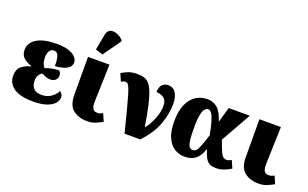

<svg xmlns="http://www.w3.org/2000/svg" viewBox="-91 -1271 2770 1724"><g transform="rotate(20 1294.0 -409.0)"><path d="M286 10Q165 10 103 -32Q41 -74 41 -149Q41 -209 76.5 -238.5Q112 -268 164 -280V-285Q120 -298 89 -325Q58 -352 58 -400Q58 -470 124.5 -510Q191 -550 311 -550Q387 -550 432 -533.5Q477 -517 496.5 -492.5Q516 -468 516 -444Q516 -425 503 -406.5Q490 -388 457.5 -374.5Q425 -361 364 -356Q364 -416 353 -450.5Q342 -485 310 -485Q282 -485 267.5 -461Q253 -437 253 -399Q253 -365 262 -342Q271 -319 283 -307Q314 -320 348.5 -326.5Q383 -333 413 -333Q421 -326 426.5 -315.5Q432 -305 432 -288Q432 -263 414 -246Q396 -229 368 -229Q342 -229 321 -237Q300 -245 280 -255Q264 -246 250.5 -225.5Q237 -205 237 -173Q237 -127 260.5 -99.5Q284 -72 337 -72Q377 -72 407 -86.5Q437 -101 456.5 -122Q476 -143 484 -161Q496 -155 504.5 -141Q513 -127 513 -110Q513 -82 490.5 -54.5Q468 -27 418 -8.5Q368 10 286 10Z M806 10Q721 10 668.5 -32Q616 -74 616 -175L615 -536H820L809 -180Q808 -133 820.5 -112.5Q833 -92 862 -92Q879 -92 891 -96Q903 -100 916 -107L947 -36Q925 -23 887.5 -6.5Q850 10 806 10ZM729 -600 659 -623 687 -772Q695 -814 723 -824Q751 -834 786 -821Q821 -808 848 -779V-767Z M1159 0Q1127 -130 1105 -213Q1083 -296 1069 -342.5Q1055 -389 1045 -410Q1035 -431 1025.5 -436Q1016 -441 1004 -441Q994 -441 985 -436Q976 -431 969 -426L938 -497Q957 -512 995 -527.5Q1033 -543 1081 -543Q1117 -543 1144.5 -536.5Q1172 -530 1194.5 -507.5Q1217 -485 1236 -439Q1255 -393 1273 -314.5Q1291 -236 1310 -116Q1330 -137 1351 -175Q1372 -213 1387 -259.5Q1402 -306 1402 -350Q1402 -403 1375.5 -424.5Q1349 -446 1300 -450Q1303 -503 1326.5 -523.5Q1350 -544 1378 -544Q1427 -544 1453 -505.5Q1479 -467 1479 -398Q1479 -305 1442 -203.5Q1405 -102 1310 0Z M1732 10Q1681 10 1637.5 -17Q1594 -44 1567 -102.5Q1540 -161 1540 -257Q1540 -355 1568 -419Q1596 -483 1644.5 -514.5Q1693 -546 1754 -546Q1810 -546 1850.5 -511.5Q1891 -477 1916 -394H1919L1959 -536H2161L1999 -249Q2027 -168 2046 -130Q2065 -92 2096 -92Q2110 -92 2119.5 -95.5Q2129 -99 2145 -107L2176 -36Q2142 -14 2106.5 -2Q2071 10 2037 10Q2006 10 1983 2.5Q1960 -5 1940.5 -32.5Q1921 -60 1903 -121H1901Q1889 -85 1869 -55Q1849 -25 1816.5 -7.5Q1784 10 1732 10ZM1782 -71Q1818 -71 1838 -120Q1858 -169 1883 -249Q1867 -331 1852.5 -377.5Q1838 -424 1823.5 -443.5Q1809 -463 1790 -463Q1776 -463 1761 -448.5Q1746 -434 1736.5 -391.5Q1727 -349 1727 -264Q1727 -181 1733.5 -139.5Q1740 -98 1752.5 -84.5Q1765 -71 1782 -71Z M2444 10Q2359 10 2306.5 -32Q2254 -74 2254 -175L2253 -536H2458L2447 -180Q2446 -133 2458.5 -112.5Q2471 -92 2500 -92Q2517 -92 2529 -96Q2541 -100 2554 -107L2585 -36Q2563 -23 2525.5 -6.5Q2488 10 2444 10Z"/></g></svg>

Font: Noto Serif Black
Style: Regular
Weight: 900
Designer: Monotype Design Team
Foundry: Monotype Imaging Inc.
Version: Version 2.014; ttfautohint (v1.8.4.7-5d5b)